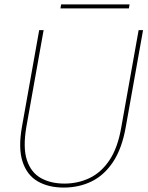

<svg xmlns="http://www.w3.org/2000/svg" viewBox="-20 -840 669 867"><path d="M79 -267 157 -704H177L99 -267Q83 -173 101.5 -117Q120 -61 164.5 -36Q209 -11 271 -11Q332 -11 384.5 -36Q437 -61 474.5 -117Q512 -173 528 -267L606 -704H626L548 -267Q531 -170 491 -109.5Q451 -49 394 -21Q337 7 268 7Q199 7 150.5 -21Q102 -49 82 -109.5Q62 -170 79 -267ZM253 -802 256 -820H565L562 -802Z"/></svg>

Font: Poppins Variable
Style: Italic
Weight: 100
Italic angle: -10°
Designer: Jonny Pinhorn
Foundry: Indian Type Foundry
Version: Version 6.000